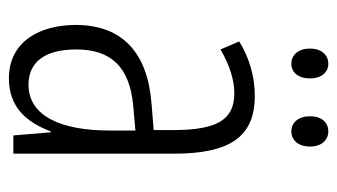

<svg xmlns="http://www.w3.org/2000/svg" viewBox="-183 -564 757 431"><g transform="rotate(90 195.5 -348.5)"><path d="M89 -666C89 -640 103 -624 123 -624C142 -624 156 -639 156 -666C156 -692 142 -707 123 -707C103 -707 89 -691 89 -666ZM241 -666C241 -640 255 -624 275 -624C294 -624 309 -639 309 -666C309 -692 294 -707 275 -707C255 -707 241 -692 241 -666ZM195 -542C153 -542 110 -530 73 -507L91 -465C129 -487 162 -496 189 -496C248 -496 272 -459 272 -358V-315L211 -310C99 -301 36 -245 36 -140C36 -61 72 10 156 10C222 10 255 -31 275 -84H277L284 0H325V-360C325 -485 288 -542 195 -542ZM217 -269 273 -274V-216C273 -106 240 -34 170 -34C120 -34 91 -70 91 -141C91 -220 131 -261 217 -269Z"/></g></svg>

Font: Noto Sans Arabic UI XCn Lt
Style: Regular
Weight: 300
Width: 2
Designer: Monotype Design Team, Nadine Chahine and Nizar Qandah
Foundry: Monotype Imaging Inc.
Version: Version 2.010